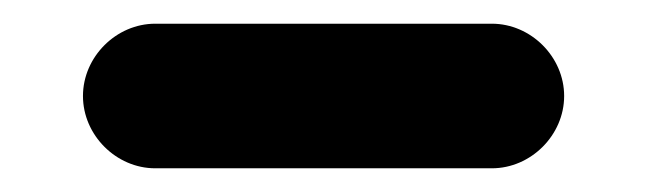

<svg xmlns="http://www.w3.org/2000/svg" viewBox="-20 -356 545 162"><path d="M111 -214H395C428 -214 456 -242 456 -275C456 -308 428 -336 395 -336H111C78 -336 50 -308 50 -275C50 -242 78 -214 111 -214Z"/></svg>

Font: Electronic
Style: Ti
Weight: 900
Version: Version 1.011